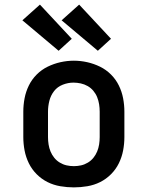

<svg xmlns="http://www.w3.org/2000/svg" viewBox="-20 -804 640 832"><path d="M300 8Q271 8 241.5 3Q212 -2 186 -15Q160 -28 139 -49Q118 -70 105 -96.5Q92 -123 86.5 -152Q81 -181 81 -210V-320Q81 -349 86.5 -378Q92 -407 105 -433.5Q118 -460 139 -481Q160 -502 186.5 -515Q213 -528 242 -534.5Q271 -541 300 -541Q329 -541 358 -534.5Q387 -528 413.5 -515Q440 -502 461 -481Q482 -460 495 -433.5Q508 -407 513.5 -378Q519 -349 519 -320V-210Q519 -181 513.5 -152Q508 -123 495 -96.5Q482 -70 461 -49Q440 -28 414 -15Q388 -2 358.5 3Q329 8 300 8ZM300 -84Q316 -84 331.5 -87.5Q347 -91 361 -99.5Q375 -108 385 -120.5Q395 -133 401 -147.5Q407 -162 409.5 -178Q412 -194 412 -210V-320Q412 -336 409.5 -352Q407 -368 401 -383Q395 -398 384.5 -410.5Q374 -423 360 -431Q346 -439 330 -442.5Q314 -446 298 -446Q275 -446 252 -437Q229 -428 214.5 -409.5Q200 -391 194 -367.5Q188 -344 188 -320V-210Q188 -194 190.5 -178Q193 -162 199 -147.5Q205 -133 215 -120.5Q225 -108 239 -99.5Q253 -91 268.5 -87.5Q284 -84 300 -84ZM404 -584 247 -716 323 -784 461 -636ZM234 -584 77 -716 153 -784 291 -636Z"/></svg>

Font: Iosevka Curly Slab SmBdEx
Style: Regular
Weight: 600
Width: 7
Monospace: yes
Designer: Belleve Invis
Foundry: Belleve Invis
Version: Version 11.1.0; ttfautohint (v1.8.3)